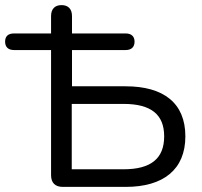

<svg xmlns="http://www.w3.org/2000/svg" viewBox="-47 -732 792 752"><path d="M199 0H445C593 0 679 -68 679 -198C679 -329 593 -394 445 -394H235V-536H445C467 -536 480 -547 480 -569C480 -590 467 -601 445 -601H235V-669C235 -697 220 -712 194 -712C168 -712 153 -697 153 -669V-601H8C-15 -601 -27 -590 -27 -569C-27 -548 -15 -536 8 -536H153V-46C153 -16 169 0 199 0ZM437 -69H234V-325H437C544 -325 596 -284 596 -198C596 -111 544 -69 437 -69Z"/></svg>

Font: SN Pro Book
Style: Regular
Weight: 350
Designer: Tobias Whetton
Foundry: Supernotes
Version: Version 1.003;Glyphs 3.3 (3324)